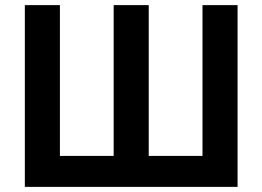

<svg xmlns="http://www.w3.org/2000/svg" viewBox="-20 -730 1025 750"><path d="M908 -710V0H77V-710H214V-121H424V-710H561V-121H771V-710Z"/></svg>

Font: IngvarSans
Style: Bold
Weight: 700
Version: Version 3.000